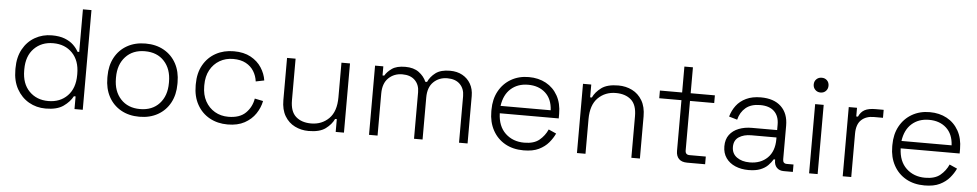

<svg xmlns="http://www.w3.org/2000/svg" viewBox="-40 -1015 6835 1343"><g transform="rotate(5 3377.5 -343.0)"><path d="M298 14Q233 14 180 -16.5Q127 -47 95.5 -103.5Q64 -160 64 -237V-249Q64 -326 95 -382.5Q126 -439 179.5 -469.5Q233 -500 298 -500Q352 -500 389 -485.5Q426 -471 449.5 -448.5Q473 -426 486 -401H498V-700H558V0H500V-89H488Q467 -49 422.5 -17.5Q378 14 298 14ZM312 -40Q395 -40 446.5 -93Q498 -146 498 -239V-247Q498 -340 446.5 -393Q395 -446 312 -446Q230 -446 178 -393Q126 -340 126 -247V-239Q126 -146 178 -93Q230 -40 312 -40Z M956 14Q882 14 826.5 -17.5Q771 -49 740.5 -105.5Q710 -162 710 -237V-249Q710 -324 740.5 -380.5Q771 -437 826.5 -468.5Q882 -500 956 -500Q1030 -500 1085.5 -468.5Q1141 -437 1171.5 -380.5Q1202 -324 1202 -249V-237Q1202 -162 1171.5 -105.5Q1141 -49 1085.5 -17.5Q1030 14 956 14ZM956 -40Q1042 -40 1092 -94.5Q1142 -149 1142 -239V-247Q1142 -337 1092 -391.5Q1042 -446 956 -446Q871 -446 820.5 -391.5Q770 -337 770 -247V-239Q770 -149 820.5 -94.5Q871 -40 956 -40Z M1576 14Q1505 14 1449.5 -16.5Q1394 -47 1362 -104Q1330 -161 1330 -238V-248Q1330 -326 1362 -382.5Q1394 -439 1449.5 -469.5Q1505 -500 1576 -500Q1646 -500 1694.5 -473.5Q1743 -447 1770.5 -404.5Q1798 -362 1805 -315L1746 -303Q1741 -342 1721 -374.5Q1701 -407 1665 -426.5Q1629 -446 1576 -446Q1523 -446 1481 -421.5Q1439 -397 1414.5 -352.5Q1390 -308 1390 -247V-239Q1390 -178 1414.5 -133.5Q1439 -89 1481 -64.5Q1523 -40 1576 -40Q1656 -40 1698 -81.5Q1740 -123 1750 -183L1809 -171Q1800 -124 1771.5 -81.5Q1743 -39 1694.5 -12.5Q1646 14 1576 14Z M2144 10Q2092 10 2047.5 -12Q2003 -34 1976.5 -78.5Q1950 -123 1950 -190V-486H2010V-194Q2010 -115 2050 -79.5Q2090 -44 2157 -44Q2232 -44 2282 -93.5Q2332 -143 2332 -243V-486H2392V0H2334V-90H2322Q2304 -51 2263 -20.5Q2222 10 2144 10Z M2628 0H2568V-486H2626V-422H2638Q2653 -449 2686 -472.5Q2719 -496 2780 -496Q2839 -496 2875.5 -469Q2912 -442 2928 -404H2940Q2957 -442 2993 -469Q3029 -496 3094 -496Q3144 -496 3181 -475.5Q3218 -455 3239 -418.5Q3260 -382 3260 -333V0H3200V-327Q3200 -379 3168.5 -410.5Q3137 -442 3080 -442Q3022 -442 2983 -404.5Q2944 -367 2944 -295V0H2884V-327Q2884 -379 2852.5 -410.5Q2821 -442 2764 -442Q2706 -442 2667 -404.5Q2628 -367 2628 -295Z M3654 14Q3579 14 3523.5 -17.5Q3468 -49 3437 -106Q3406 -163 3406 -237V-249Q3406 -324 3437 -380.5Q3468 -437 3522.5 -468.5Q3577 -500 3647 -500Q3715 -500 3767.5 -471.5Q3820 -443 3850 -389.5Q3880 -336 3880 -262V-230H3466Q3469 -139 3521.5 -89.5Q3574 -40 3654 -40Q3722 -40 3759.5 -71Q3797 -102 3817 -147L3871 -123Q3856 -90 3829.5 -58.5Q3803 -27 3761 -6.5Q3719 14 3654 14ZM3467 -282H3819Q3815 -361 3768 -403.5Q3721 -446 3647 -446Q3574 -446 3526 -403.5Q3478 -361 3467 -282Z M4088 0H4028V-486H4086V-396H4098Q4116 -435 4157 -465.5Q4198 -496 4276 -496Q4329 -496 4373 -474Q4417 -452 4443.5 -407.5Q4470 -363 4470 -296V0H4410V-292Q4410 -372 4370 -407Q4330 -442 4263 -442Q4188 -442 4138 -392.5Q4088 -343 4088 -243Z M4928 0H4802Q4763 0 4743.5 -20Q4724 -40 4724 -76V-432H4568V-486H4724V-668H4784V-486H4954V-432H4784V-84Q4784 -54 4814 -54H4928Z M5233 14Q5182 14 5140.5 -3.5Q5099 -21 5075 -55Q5051 -89 5051 -137Q5051 -186 5075 -218Q5099 -250 5140 -266Q5181 -282 5231 -282H5409V-321Q5409 -380 5375 -413Q5341 -446 5276 -446Q5212 -446 5174.5 -414.5Q5137 -383 5124 -330L5066 -347Q5078 -390 5104 -424.5Q5130 -459 5173 -479.5Q5216 -500 5276 -500Q5368 -500 5418.5 -452Q5469 -404 5469 -318V-82Q5469 -52 5497 -52H5544V0H5480Q5449 0 5431 -18.5Q5413 -37 5413 -69V-76H5403Q5390 -54 5369.5 -33Q5349 -12 5316 1Q5283 14 5233 14ZM5237 -40Q5314 -40 5361.5 -86.5Q5409 -133 5409 -218V-230H5232Q5180 -230 5145.5 -207.5Q5111 -185 5111 -138Q5111 -91 5146.5 -65.5Q5182 -40 5237 -40Z M5718 0H5658V-486H5718ZM5688 -570Q5666 -570 5651 -585Q5636 -600 5636 -622Q5636 -645 5651 -659.5Q5666 -674 5688 -674Q5711 -674 5725.5 -659.5Q5740 -645 5740 -622Q5740 -600 5725.5 -585Q5711 -570 5688 -570Z M5954 0H5894V-486H5952V-425H5964Q5978 -458 6005.5 -473Q6033 -488 6082 -488H6139V-432H6075Q6020 -432 5987 -401Q5954 -370 5954 -304Z M6469 14Q6394 14 6338.5 -17.5Q6283 -49 6252 -106Q6221 -163 6221 -237V-249Q6221 -324 6252 -380.5Q6283 -437 6337.5 -468.5Q6392 -500 6462 -500Q6530 -500 6582.5 -471.5Q6635 -443 6665 -389.5Q6695 -336 6695 -262V-230H6281Q6284 -139 6336.5 -89.5Q6389 -40 6469 -40Q6537 -40 6574.5 -71Q6612 -102 6632 -147L6686 -123Q6671 -90 6644.5 -58.5Q6618 -27 6576 -6.5Q6534 14 6469 14ZM6282 -282H6634Q6630 -361 6583 -403.5Q6536 -446 6462 -446Q6389 -446 6341 -403.5Q6293 -361 6282 -282Z"/></g></svg>

Font: Space Grotesk Variable Light
Style: Regular
Weight: 300
Designer: Florian Karsten
Foundry: Florian Karsten
Version: Version 2.000